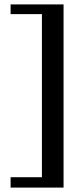

<svg xmlns="http://www.w3.org/2000/svg" viewBox="-20 -726 349 870"><path d="M28 77H170V-662H28V-706H268V124H28Z"/></svg>

Font: Trirong SemiBold
Style: Regular
Weight: 600
Designer: Katatrad Team
Foundry: CadsonDemak
Version: Version 1.001